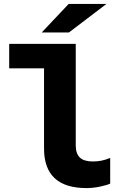

<svg xmlns="http://www.w3.org/2000/svg" viewBox="-20 -951 640 981"><path d="M422 10Q205 10 205 -192V-602H27V-727H367V-209Q367 -166 388 -146Q409 -126 455 -126Q477 -126 497.5 -130Q518 -134 543 -144V-13Q527 -5 491 2.5Q455 10 422 10ZM193 -785 331 -931H524L332 -785Z"/></svg>

Font: Red Hat Mono
Style: Bold
Weight: 700
Monospace: yes
Designer: Pentagram, MCKL
Foundry: Pentagram, MCKL
Version: Version 1.023; ttfautohint (v1.8.3)